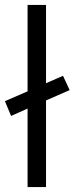

<svg xmlns="http://www.w3.org/2000/svg" viewBox="-21 -760 303 780"><path d="M91 0V-319L24 -289L-1 -349L91 -389V-740H166V-422L235 -452L262 -394L166 -352V0Z"/></svg>

Font: Lexend Light
Style: Regular
Weight: 300
Designer: Bonnie Shaver-Troup, Thomas Jockin
Foundry: Lexend
Version: Version 1.007; ttfautohint (v1.8.3)